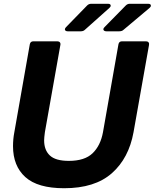

<svg xmlns="http://www.w3.org/2000/svg" viewBox="-20 -982 820 1018"><path d="M49 -207Q49 -245 56 -281L138 -747Q141 -763 157 -763H284Q293 -763 297.5 -757.5Q302 -752 300 -743L218 -281Q214 -251 214 -238Q214 -186 244.5 -157.5Q275 -129 345 -129Q429 -129 471 -169.5Q513 -210 526 -281L608 -747Q611 -763 627 -763H754Q763 -763 767.5 -757.5Q772 -752 770 -743L688 -281Q663 -143 573 -63.5Q483 16 320 16Q180 16 114.5 -43Q49 -102 49 -207ZM339 -816Q332 -816 328 -819Q324 -822 324 -826Q324 -832 330 -838L442 -953Q451 -962 464 -962H552Q567 -962 567 -952Q567 -946 560 -940L430 -824Q422 -816 408 -816ZM544 -816Q537 -816 532.5 -819Q528 -822 528 -827Q528 -832 534 -838L647 -953Q656 -962 668 -962H765Q780 -962 780 -952Q780 -946 773 -940L635 -824Q627 -816 612 -816Z"/></svg>

Font: Open Sauce Two ExtraBold Italic
Style: Regular
Weight: 800
Italic angle: -10°
Designer: Alfredo Marco Pradil
Foundry: Creative Sauce Fz LLC
Version: Version 1.477